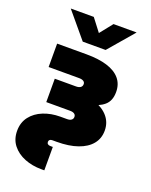

<svg xmlns="http://www.w3.org/2000/svg" viewBox="-171 -835 890 1130"><g transform="rotate(20 274.0 -270.0)"><path d="M231.9 204.1Q174.8 204.1 126.7 185.1Q78.6 166 49.6 129.4Q20.5 92.8 20.5 39.6Q20.5 -12.7 49.1 -49.6Q77.6 -86.4 125.5 -105.7Q173.3 -125 231 -125H272.5Q290.5 -125 300 -132.1Q309.6 -139.2 309.6 -151.9Q309.6 -164.1 300 -170.7Q290.5 -177.2 272.5 -177.2H124V-323.7H256.8Q275.4 -323.7 285.2 -331.1Q294.9 -338.4 294.9 -351.6Q294.9 -363.3 285.2 -369.6Q275.4 -376 256.8 -376H66.4V-522.5H251Q326.2 -522.5 379.6 -506.1Q433.1 -489.7 461.7 -456.3Q490.2 -422.9 490.2 -373Q490.2 -317.9 457.3 -289.6Q424.3 -261.2 368.2 -251Q312 -240.7 241.7 -240.7H124V-298.8H252.4Q331.5 -298.8 387.9 -279.1Q444.3 -259.3 474.6 -222.9Q504.9 -186.5 504.9 -136.7Q504.9 -87.4 475.8 -52Q446.8 -16.6 392.3 2.4Q337.9 21.5 261.7 21.5H233.9Q224.1 21.5 218.5 26.1Q212.9 30.8 212.9 39.1Q212.9 47.9 218.8 52.7Q224.6 57.6 234.9 57.6H250.5V204.1ZM215.3 -744.1 275.9 -665 338.9 -744.1H482.9V-743.2L347.2 -585H204.1L71.8 -743.2V-744.1Z"/></g></svg>

Font: Inter 28pt Black
Style: Regular
Weight: 900
Designer: Rasmus Andersson
Foundry: rsms
Version: Version 4.001;git-66647c0bb